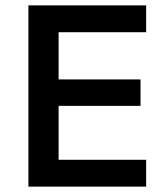

<svg xmlns="http://www.w3.org/2000/svg" viewBox="-20 -695 614 715"><path d="M524.2 0H85.8V-675H524.2V-575H198.3V-399.2H503.3V-300.8H198.3V-100H524.2Z"/></svg>

Font: Funnel Sans Medium
Style: Regular
Weight: 500
Version: Version 1.000; Beta; Release 5; Build 24; ttfautohint (v1.8.